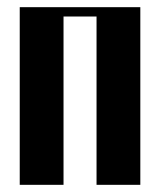

<svg xmlns="http://www.w3.org/2000/svg" viewBox="-20 -515 441 535"><path d="M371 -495V0H249V-469H157V0H35V-495Z"/></svg>

Font: Moniqa Black Heading
Style: Regular
Weight: 900
Designer: Rajesh Rajput
Foundry: Rajesh Rajput
Version: Version 1.000